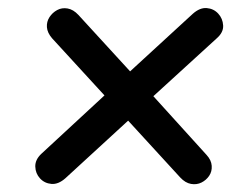

<svg xmlns="http://www.w3.org/2000/svg" viewBox="-20 -529 640 487"><path d="M146 -77Q128 -61 110.5 -62.5Q93 -64 81.5 -76.5Q70 -89 69.5 -106.5Q69 -124 85 -139L245 -287L112 -432Q100 -446 99 -460Q98 -474 105.5 -485.5Q113 -497 125 -503.5Q137 -510 151.5 -507.5Q166 -505 179 -491L310 -348L469 -494Q487 -510 504.5 -508.5Q522 -507 533.5 -494.5Q545 -482 546 -464.5Q547 -447 530 -432L369 -285L504 -136Q516 -123 517 -108.5Q518 -94 510.5 -83Q503 -72 491 -66Q479 -60 464.5 -62.5Q450 -65 437 -79L305 -223Z"/></svg>

Font: Nunito ExtraLight
Style: Bold Italic
Weight: 700
Italic angle: -9°
Version: Version 3.602